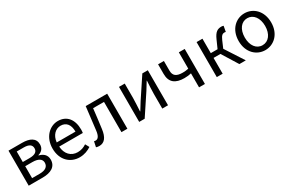

<svg xmlns="http://www.w3.org/2000/svg" viewBox="102 -1561 3855 2578"><g transform="rotate(-30 2029.5 -272.0)"><path d="M92 0H309C435 0 524 -47 524 -156C524 -233 471 -271 410 -285V-290C466 -306 501 -345 501 -405C501 -504 420 -543 301 -543H92ZM182 -315V-478H291C375 -478 411 -448 411 -397C411 -346 376 -315 285 -315ZM182 -65V-250H293C386 -250 434 -216 434 -161C434 -100 390 -65 299 -65Z M878 13C952 13 1010 -12 1058 -43L1025 -103C985 -76 942 -60 889 -60C786 -60 715 -134 709 -250H1075C1077 -263 1079 -282 1079 -302C1079 -457 1001 -557 863 -557C737 -557 618 -447 618 -271C618 -92 734 13 878 13ZM708 -315C719 -422 787 -484 864 -484C949 -484 999 -425 999 -315Z M1182 13C1261 13 1309 -47 1324 -168C1338 -268 1349 -369 1361 -469H1530V0H1622V-543H1289C1275 -425 1262 -308 1247 -191C1238 -110 1212 -75 1174 -75C1164 -75 1157 -77 1150 -79L1132 5C1148 10 1162 13 1182 13Z M1805 0H1890L2096 -311C2116 -344 2147 -394 2168 -428H2172C2168 -357 2163 -284 2163 -227V0H2252V-543H2167L1961 -232C1941 -199 1910 -149 1889 -116H1885C1888 -186 1894 -259 1894 -316V-543H1805Z M2733 0H2824V-543H2733V-290C2702 -283 2677 -280 2645 -280C2545 -280 2501 -313 2501 -394V-543H2411V-394C2411 -260 2490 -205 2626 -205C2675 -205 2695 -209 2733 -217Z M3273 -286 3319 -393C3347 -458 3369 -468 3398 -468C3406 -468 3410 -467 3416 -465L3432 -551C3424 -554 3412 -557 3400 -557C3341 -557 3300 -536 3258 -440L3204 -319H3099V-543H3008V0H3099V-245H3206L3358 0H3458Z M3756 13C3889 13 4008 -91 4008 -271C4008 -452 3889 -557 3756 -557C3623 -557 3504 -452 3504 -271C3504 -91 3623 13 3756 13ZM3756 -63C3662 -63 3599 -146 3599 -271C3599 -396 3662 -481 3756 -481C3850 -481 3914 -396 3914 -271C3914 -146 3850 -63 3756 -63Z"/></g></svg>

Font: Source Han Sans KR Regular
Style: Regular
Weight: 400
Designer: Ryoko NISHIZUKA (kana & ideographs); Paul D. Hunt (Latin, Greek & Cyrillic); Wenlong ZHANG (bopomofo); Sandoll Communica
Foundry: Adobe Systems Incorporated
Version: Version 1.004;PS 1.004;hotconv 1.0.82;makeotf.lib2.5.63406